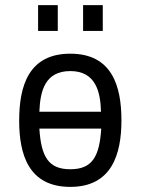

<svg xmlns="http://www.w3.org/2000/svg" viewBox="-20 -720 550 751"><path d="M255 11C418 11 455 -118 455 -249C455 -384 418 -510 255 -510C92 -510 55 -384 55 -248C55 -117 91 11 255 11ZM255 -58C170 -58 141 -106 134 -217H376C369 -106 340 -58 255 -58ZM375 -283H134C137 -364 156 -442 255 -442C355 -442 373 -360 375 -283ZM305 -599H382V-700H305ZM129 -599H206V-700H129Z"/></svg>

Font: Finlandica
Style: Regular
Weight: 400
Designer: Niklas Ekholm, Juho Hiilivirta, Jaakko Suomalainen
Foundry: Helsinki Type Studio
Version: Version 2.000;Glyphs 3.2 (3202)